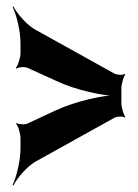

<svg xmlns="http://www.w3.org/2000/svg" viewBox="-20 -606 439 609"><path d="M157 -256 69 -215C60 -210 39 -211 32 -216L31 -213C38 -207 45 -181 45 -168V-135C45 -96 32 -43 20 -20L22 -17C34 -41 66 -78 92 -93L342 -232C351 -237 371 -238 376 -233L377 -237C372 -242 365 -266 365 -278V-327C365 -339 372 -363 377 -369L376 -372C371 -367 351 -368 342 -373L92 -512C66 -526 34 -563 22 -586L20 -584C32 -560 45 -508 45 -470V-437C45 -424 37 -398 31 -392L32 -388C39 -394 60 -395 69 -390L157 -350C220 -320 308 -301 359 -301V-305C308 -305 220 -285 157 -256Z"/></svg>

Font: Asimov
Style: EdgeExtreme
Weight: 500
Designer: Google
Version: Version 2.000980: 2014